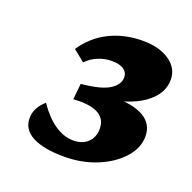

<svg xmlns="http://www.w3.org/2000/svg" viewBox="-81 -660 552 552"><g transform="rotate(20 195.5 -383.5)"><path d="M168 -188.5Q104.5 -188.5 70.8 -206.5Q37.1 -224.6 37.1 -258.8Q37.1 -291 66.4 -316.4Q90.8 -280.3 119.1 -260.7Q147.5 -241.2 176.8 -241.2Q204.1 -241.2 220.7 -256.8Q237.3 -272.5 237.3 -298.8Q237.3 -326.2 216.8 -339.8Q196.3 -353.5 156.2 -353.5Q148.4 -353.5 142.6 -353Q136.7 -352.5 136.7 -353.5L141.6 -401.4Q202.1 -407.2 227.5 -423.3Q252.9 -439.5 252.9 -461.9Q252.9 -476.6 240.2 -485.4Q227.5 -494.1 204.1 -494.1Q181.6 -494.1 161.1 -485.4Q140.6 -476.6 127 -461.9L91.8 -490.2Q121.1 -534.2 166.5 -556.6Q211.9 -579.1 267.6 -579.1Q318.4 -579.1 349.6 -557.6Q380.9 -536.1 380.9 -501Q380.9 -456.1 335.4 -424.3Q290 -392.6 212.9 -384.8L241.2 -398.4Q304.7 -398.4 336.4 -379.4Q368.2 -360.4 368.2 -323.2Q368.2 -287.1 340.3 -256.3Q312.5 -225.6 267.1 -207Q221.7 -188.5 168 -188.5Z"/></g></svg>

Font: Crimson Pro ExtraBold
Style: Italic
Weight: 800
Italic angle: -12°
Designer: Jacques Le Bailly
Foundry: Baron von Fonthausen
Version: Version 1.003